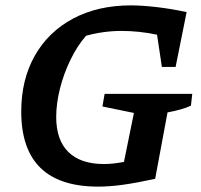

<svg xmlns="http://www.w3.org/2000/svg" viewBox="-20 -684 747 714"><path d="M345 10Q59 10 59 -269Q59 -388 109.5 -477Q160 -566 252 -615Q344 -664 467 -664Q508 -664 563.5 -657.5Q619 -651 674 -639L633 -435H582L564 -555Q497 -569 432 -569Q365 -569 300 -551Q267 -513 242 -461.5Q217 -410 203 -354.5Q189 -299 189 -249Q189 -163 234.5 -118.5Q280 -74 367 -74Q400 -74 441 -82L478 -264L361 -288L369 -335H695L690 -291Q658 -276 603 -266L557 -19Q488 -4 438 3Q388 10 345 10Z"/></svg>

Font: Piazzolla SC SemiBold
Style: Italic
Weight: 600
Italic angle: -11.3°
Designer: Juan Pablo del Peral
Foundry: Huerta Tipografica
Version: Version 1.330